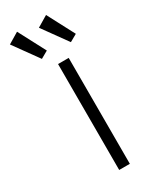

<svg xmlns="http://www.w3.org/2000/svg" viewBox="-252 -797 670 843"><g transform="rotate(-30 83.0 -375.0)"><path d="M138 0V-537H84V0ZM218 -613 146 -750 91 -717 181 -592ZM71 -613 -1 -750 -56 -717 34 -592Z"/></g></svg>

Font: Secuela Light
Style: Regular
Weight: 300
Designer: Fernando Haro
Foundry: deFharo
Version: Version 1.708